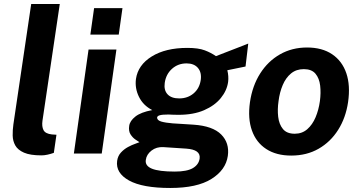

<svg xmlns="http://www.w3.org/2000/svg" viewBox="-20 -763 1788 954"><path d="M186 9Q130 9 99.2 -4.5Q68.5 -18 56 -40.2Q43.5 -62.5 43 -89.8Q42.5 -117 46.5 -145L135 -743H277L191 -163Q187 -134.5 196.2 -116.5Q205.5 -98.5 238 -95L260.5 -93.5L247.5 -3.5Q232 2 216 5.5Q200 9 186 9Z M429 -591 447.5 -722.5H588.5L570 -591ZM347 0 420 -517H558.5L485.5 0Z M826 171Q688 171 621 133.8Q554 96.5 562 36.5Q565.5 11.5 581 -5.2Q596.5 -22 616 -32.5Q635.5 -43 651.8 -48.5Q668 -54 673 -56.5Q667 -60.5 653.2 -69.5Q639.5 -78.5 628.8 -95Q618 -111.5 622 -138Q625.5 -162.5 652.8 -184Q680 -205.5 736.5 -216Q691.5 -239 670.5 -281.8Q649.5 -324.5 655.5 -370.5Q665.5 -440 734 -482.5Q802.5 -525 911 -525Q965.5 -525 997.2 -513Q1029 -501 1053 -484Q1070.5 -491 1099.8 -502.2Q1129 -513.5 1160 -525.5Q1191 -537.5 1213.5 -546.5L1200 -432.5L1109.5 -414Q1117 -384 1113.5 -356Q1107.5 -313 1077.2 -275.8Q1047 -238.5 994.2 -215.5Q941.5 -192.5 867 -192.5Q855.5 -192.5 839.8 -193Q824 -193.5 817 -194Q786.5 -194 773.5 -190.2Q760.5 -186.5 760.5 -177.5Q762 -164.5 782 -158.8Q802 -153 838.5 -150Q856.5 -148.5 884 -147.2Q911.5 -146 942 -143.5Q1037 -137 1079 -94.8Q1121 -52.5 1112 11.5Q1102 81.5 1030.5 126.2Q959 171 826 171ZM870.5 -274Q912.5 -274 942 -299Q971.5 -324 977.5 -366Q982.5 -403.5 963.2 -425.8Q944 -448 907 -448Q864.5 -448 834.5 -421Q804.5 -394 798.5 -351Q793.5 -315 812.5 -294.5Q831.5 -274 870.5 -274ZM848.5 89.5Q909.5 89.5 938.8 72Q968 54.5 972 24Q977.5 -19.5 905.5 -24.5L792 -32Q757.5 -34 732.8 -14.8Q708 4.5 704.5 31.5Q700 61 735 75.2Q770 89.5 848.5 89.5Z M1427 10Q1353 10 1303 -22.5Q1253 -55 1231.8 -114.5Q1210.5 -174 1222 -255.5Q1234 -337 1272.8 -398Q1311.5 -459 1371.2 -493Q1431 -527 1505.5 -527Q1580.5 -527 1630.2 -493.5Q1680 -460 1700.8 -399.2Q1721.5 -338.5 1709.5 -255.5Q1698 -177.5 1660.2 -117.8Q1622.5 -58 1563.2 -24Q1504 10 1427 10ZM1444.5 -98.5Q1481 -98.5 1506.8 -121Q1532.5 -143.5 1548 -180.2Q1563.5 -217 1569.5 -260.5Q1575 -301.5 1570.8 -337.8Q1566.5 -374 1547.5 -396.8Q1528.5 -419.5 1489.5 -419.5Q1452 -419.5 1426 -398Q1400 -376.5 1384.8 -340.5Q1369.5 -304.5 1364 -260.5Q1358 -220 1362.2 -182.8Q1366.5 -145.5 1385.8 -122Q1405 -98.5 1444.5 -98.5Z"/></svg>

Font: Public Sans
Style: Bold Italic
Weight: 700
Italic angle: -8°
Designer: The Public Sans project authors (U.S. Web Design System). Libre Franklin designed by Pablo Impallari and Rodrigo Fuenzal
Version: Version 1.008; ttfautohint (v1.8.1) -l 8 -r 50 -G 200 -x 14 